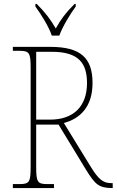

<svg xmlns="http://www.w3.org/2000/svg" viewBox="-20 -951 590 971"><path d="M242 -771H280C296 -816 335 -880 363 -918V-931H357C311 -885 289 -855 262 -807C234 -855 211 -885 166 -931H159V-918C187 -880 227 -816 242 -771ZM45 0H253V-20H219C169 -20 163 -31 163 -108V-321H276L416 -91C460 -21 478 0 547 0H550V-25H541C501 -25 477 -46 440 -106L303 -329C382 -350 448 -408 448 -531C448 -659 387 -714 234 -714H45V-694H79C129 -694 135 -683 135 -606V-108C135 -31 129 -20 79 -20H45ZM233 -346H163V-689H243C379 -689 420 -630 420 -531C420 -413 352 -346 233 -346Z"/></svg>

Font: Noto Serif Myanmar SemiCondensed Thin
Style: Regular
Weight: 100
Width: 4
Designer: Ben Mitchell and the Monotype Design Team
Foundry: Monotype Imaging Inc.
Version: Version 2.106